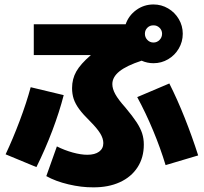

<svg xmlns="http://www.w3.org/2000/svg" viewBox="-20 -802 904 852"><path d="M185.5 -20.5 232.4 -152.3Q266.1 -135.3 302.7 -125.2Q339.4 -115.2 367.2 -115.2Q400.9 -115.2 419.7 -128.9Q438.5 -142.6 438.5 -167Q438.5 -187.5 424.6 -210.2Q410.6 -232.9 379.9 -263.7Q348.6 -294.4 331.5 -317.6Q314.5 -340.8 307.1 -362.8Q299.8 -384.8 299.8 -411.1Q299.8 -451.7 318.6 -484.9Q337.4 -518.1 383.3 -557.6H129.9V-694.3H537.6Q550.8 -732.9 584.7 -757.6Q618.7 -782.2 661.1 -782.2Q696.3 -782.2 726.1 -764.6Q755.9 -747.1 773.4 -717.3Q791 -687.5 791 -652.3Q791 -616.7 773.4 -586.7Q755.9 -556.6 726.1 -539.1Q696.3 -521.5 661.1 -521.5Q633.3 -521.5 608.4 -532.7Q541.5 -510.7 510 -485.4Q478.5 -460 478.5 -428.7Q478.5 -408.2 491.7 -384Q504.9 -359.9 536.1 -325.2Q568.8 -286.1 586.2 -259.5Q603.5 -232.9 610.8 -210Q618.2 -187 618.2 -160.2Q618.2 -102.5 590.3 -59.6Q562.5 -16.6 511.7 6.6Q460.9 29.8 393.6 29.3Q341.8 29.8 283.9 16.1Q226.1 2.4 185.5 -20.5ZM116.2 -415 262.7 -379.9Q243.7 -305.7 212.2 -222.4Q180.7 -139.2 141.6 -60.5L4.9 -117.2Q37.1 -185.5 67.4 -265.9Q97.7 -346.2 116.2 -415ZM588.9 -371.1 731.4 -431.6Q767.1 -360.8 799.8 -278.6Q832.5 -196.3 859.4 -112.3L714.8 -69.3Q691.9 -145 659.4 -222.9Q627 -300.8 588.9 -371.1ZM699.2 -652.3Q699.2 -668 687.7 -679Q676.3 -689.9 661.1 -689.5Q645 -689.9 634 -679Q623 -668 623 -652.3Q623 -636.2 634 -624.8Q645 -613.3 661.1 -613.3Q676.8 -613.3 688 -624.8Q699.2 -636.2 699.2 -652.3Z"/></svg>

Font: Pretendard GOV Black
Style: Regular
Weight: 900
Designer: Base glyphs from Inter by Rasmus Andersson; Hangeul glyphs from Noto Sans CJK(Source Han Sans) by Jang Soo-young and Kan
Foundry: Kil Hyung-jin
Version: Version 1.309